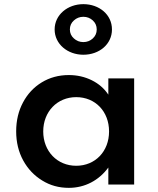

<svg xmlns="http://www.w3.org/2000/svg" viewBox="-20 -890 764 926"><path d="M382 -626C458.5 -626 520 -676.5 520 -748C520 -819.5 458.5 -870 382 -870C306 -870 243.5 -818.5 243.5 -748C243.5 -677.5 306 -626 382 -626ZM382 -687C364.5 -687 349 -693 336.5 -704.5C323.5 -716 317 -730.5 317 -748C317 -765.5 323.5 -780 336.5 -791.5C349 -803 364.5 -809 382 -809C399.5 -809 415 -803 427.5 -791.5C440 -780 446.5 -765.5 446.5 -748C446.5 -730.5 440 -716 427.5 -704.5C415 -693 399.5 -687 382 -687ZM312 16C389.5 16 457 -20 502.5 -82V0H627V-512H502.5V-433.5C483 -463 456 -486.5 422.5 -503C389 -519.5 352 -528 312 -528C263 -528 219.5 -516 181 -492.5C142.5 -469 112.5 -436.5 91 -396C69 -355 58 -308.5 58 -256.5C58 -204 69.5 -157 92 -116C114.5 -75 145 -43 183.5 -19.5C222 4.5 264.5 16 312 16ZM347.5 -90.5C256 -90.5 188.5 -160.5 188.5 -256C188.5 -351.5 256 -421.5 347.5 -421.5C439.5 -421.5 506 -352.5 506 -256C506 -160 439.5 -90.5 347.5 -90.5Z"/></svg>

Font: Spartan SemiBold
Style: Regular
Weight: 600
Designer: Matt Bailey, Mirko Velimirovic
Foundry: Matt Bailey
Version: Version 1.003